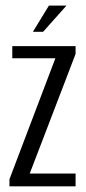

<svg xmlns="http://www.w3.org/2000/svg" viewBox="-20 -658 302 678"><path d="M13.4 0V-25.1L175.6 -452.3H23.4V-495H246.9V-467.5L85 -45.2H246.9V0ZM96.2 -545.7 152.7 -638.2H214.7L132.2 -545.7Z"/></svg>

Font: Alumni Sans SC Thin
Style: Regular
Weight: 100
Designer: Robert E. Leuschke
Foundry: Robert E. Leuschke
Version: Version 1.018